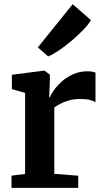

<svg xmlns="http://www.w3.org/2000/svg" viewBox="-20 -911 505 931"><path d="M35.7 0V-59.3L101.7 -67.5V-460.7L37.6 -478.8V-548.4L193.2 -568.5H195.9L221.9 -548.8V-526.9L218.8 -439.4H221.9Q226.4 -452.1 240.9 -472.9Q255.4 -493.7 279 -515.1Q302.5 -536.4 334.1 -550.8Q365.7 -565.3 404 -565.3Q418.1 -565.3 427.7 -563.3Q437.3 -561.3 443 -559.1V-414.9Q433.4 -422.2 415.8 -426.5Q398.2 -430.9 368.9 -430.9Q337.1 -430.9 312.8 -423.7Q288.5 -416.6 271.5 -407.2Q254.4 -397.9 243.3 -390V-68.1L359.4 -59V0ZM213.1 -638 163.5 -681.1 332.4 -890.7 421 -813.3Q408.9 -792.5 383.5 -766Q358.1 -739.6 327.1 -713.3Q296 -687 266.1 -666.7Q236.1 -646.5 214.8 -638Z"/></svg>

Font: Merriweather Light
Style: Regular
Weight: 300
Designer: Eben Sorkin
Foundry: Eben Sorkin
Version: Version 2.100